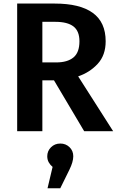

<svg xmlns="http://www.w3.org/2000/svg" viewBox="-20 -729 655 1067"><path d="M567.2 -499.5Q567.2 -422.1 522.8 -374.1Q478.5 -326.2 414.4 -304.6L608.7 0H447.7L280 -282.6H215.4V0H75.4V-709.2H284.1Q424.1 -709.2 495.6 -657.4Q567.2 -605.6 567.2 -499.5ZM421.5 -499.5Q421.5 -556.4 388.2 -582.1Q354.9 -607.7 287.7 -607.7H215.4V-382.1H292.3Q354.4 -382.1 387.9 -409.5Q421.5 -436.9 421.5 -499.5ZM315.4 68.7Q345.6 68.7 366.4 89Q387.2 109.2 387.2 139.5Q387.2 170.3 365.6 214.4L314.9 317.4H244.1L272.3 198.5Q259.5 188.2 251 173.3Q242.6 158.5 242.6 139.5Q242.6 110.3 263.3 89.5Q284.1 68.7 315.4 68.7Z"/></svg>

Font: Fira Code SemiBold
Style: Regular
Weight: 600
Designer: Carrois Corporate, Edenspiekermann AG, Nikita Prokopov
Foundry: Carrois Corporate, Edenspiekermann AG, Nikita Prokopov
Version: Version 6.002